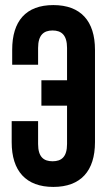

<svg xmlns="http://www.w3.org/2000/svg" viewBox="-20 -728 426 756"><path d="M26 -251V-168C26 -55 82 8 190 8C298 8 354 -55 354 -168V-532C354 -645 298 -708 190 -708C82 -708 28 -645 28 -532V-473H130V-539C130 -590 152 -608 187 -608C222 -608 244 -590 244 -539V-412H143V-312H244V-161C244 -110 222 -93 187 -93C152 -93 130 -110 130 -161V-251Z"/></svg>

Font: Bebas Neue
Style: Bold
Weight: 700
Designer: Ryoichi Tsunekawa
Foundry: Ryoichi Tsunekawa
Version: Version 1.300